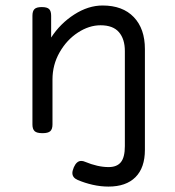

<svg xmlns="http://www.w3.org/2000/svg" viewBox="-20 -482 640 702"><path d="M509.8 -302.7V65.9Q509.8 131.3 475.3 165.8Q440.9 200.2 376.5 200.2Q348.1 200.2 318.8 193.6Q289.6 187 263.7 175.8Q244.6 167.5 244.6 150.4Q244.6 142.6 250 129.4Q260.3 106.4 276.9 106.4Q284.2 106.4 290.5 109.4Q337.4 128.9 377 128.9Q407.7 128.9 422.1 110.8Q436.5 92.8 436.5 52.2V-295.4Q436.5 -339.4 414.8 -364.5Q393.1 -389.6 347.7 -389.6Q305.7 -389.6 264.9 -363Q224.1 -336.4 198 -290.8Q171.9 -245.1 171.9 -191.4V-26.9Q171.9 -9.8 163.8 -2.4Q155.8 4.9 135.7 4.9H134.8Q114.7 4.9 106.7 -2.4Q98.6 -9.8 98.6 -26.9V-424.3Q98.6 -441.4 106 -448.7Q113.3 -456.1 132.3 -456.1H133.3Q152.3 -456.1 159.7 -448.7Q167 -441.4 167 -424.3V-344.7Q200.2 -396 251.5 -429Q302.7 -461.9 355 -461.9Q428.7 -461.9 469.2 -419.4Q509.8 -377 509.8 -302.7Z"/></svg>

Font: Courier Prime Sans
Style: Regular
Weight: 400
Designer: Alan Dague-Greene
Foundry: Quote-Unquote Apps
Version: Version 3.020